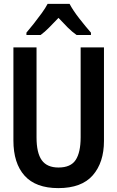

<svg xmlns="http://www.w3.org/2000/svg" viewBox="-20 -958 603 988"><path d="M280 10Q164 10 106.5 -54Q49 -118 49 -235V-714H168V-251Q168 -171 195 -133.5Q222 -96 281 -96Q344 -96 369.5 -135Q395 -174 395 -252V-714H515V-233Q515 -122 457.5 -56Q400 10 280 10ZM116 -790Q133 -810 154 -836.5Q175 -863 194.5 -890Q214 -917 225 -938H338Q356 -904 388 -863Q420 -822 448 -790V-778H374Q351 -794 328 -817Q305 -840 281 -866Q256 -840 233 -816.5Q210 -793 189 -778H116Z"/></svg>

Font: Noto Sans Mono SemiCondensed SemiBold
Style: Regular
Weight: 600
Width: 4
Designer: Monotype Design Team
Foundry: Monotype Imaging Inc.
Version: Version 2.014; ttfautohint (v1.8.4.7-5d5b)